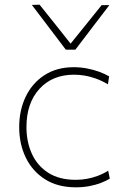

<svg xmlns="http://www.w3.org/2000/svg" viewBox="-20 -791 542 820"><path d="M304 9Q226.5 9 172.5 -25.2Q118.5 -59.5 90.2 -117.8Q62 -176 62 -248Q62 -320.5 90 -378.5Q118 -436.5 170.2 -470.2Q222.5 -504 295 -504Q323.5 -504 351 -498.8Q378.5 -493.5 402.8 -484.8Q427 -476 446 -465L441 -431Q413.5 -447 388 -456Q362.5 -465 339.5 -468.5Q316.5 -472 296 -472Q204 -472 148.5 -411.5Q93 -351 93 -248Q93 -185 116.2 -134Q139.5 -83 186.2 -53Q233 -23 304 -23Q327.5 -23 351 -27.2Q374.5 -31.5 397.5 -40Q420.5 -48.5 442 -62L449 -28Q433.5 -18.5 411.5 -10Q389.5 -1.5 362.2 3.8Q335 9 304 9ZM261 -579Q225 -626.5 188.8 -674.2Q152.5 -722 116 -770L149 -771Q184.5 -727 218.8 -683.8Q253 -640.5 288 -596.5H275Q310.5 -640.5 344.8 -683Q379 -725.5 414 -769H447Q411 -722 374.5 -674.2Q338 -626.5 302 -579Z"/></svg>

Font: Commissioner Thin Thin
Style: Regular
Weight: 250
Version: Version 1.000